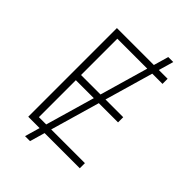

<svg xmlns="http://www.w3.org/2000/svg" viewBox="-265 -920 1114 1114"><g transform="rotate(45 292.0 -363.0)"><path d="M165.5 92.8 428.7 -819.3H469.7L206.5 92.8ZM99.1 0V-727.5H515.1V-685.5H144.5V-387.7H490.7V-345.2H144.5V-42H522V0Z"/></g></svg>

Font: Inter 18pt ExtraLight
Style: Regular
Weight: 250
Designer: Rasmus Andersson
Foundry: rsms
Version: Version 4.001;git-66647c0bb